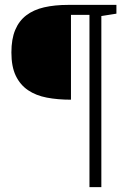

<svg xmlns="http://www.w3.org/2000/svg" viewBox="-20 -691 526 790"><path d="M397 -625V79.1H348.1V-629.9H272V-280.8Q217.8 -280.8 172.9 -289.3Q127.9 -297.9 95.5 -319.8Q63 -341.8 44.9 -379.4Q26.9 -417 26.9 -475.1Q26.9 -530.3 42.5 -567.6Q58.1 -605 88.1 -627.9Q118.2 -650.9 161.6 -660.9Q205.1 -670.9 261.2 -670.9H459V-634.8Z"/></svg>

Font: Tagmukay Beta
Style: Regular
Weight: 400
Designer: Peter Martin
Foundry: SIL International
Version: Version 2.000; dev 82b92eM